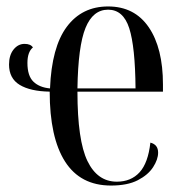

<svg xmlns="http://www.w3.org/2000/svg" viewBox="-20 -565 564 595"><path d="M324 10Q229 10 181.5 -64.5Q134 -139 134 -281Q74 -282 41 -302Q8 -322 8 -365Q8 -394 22 -411.5Q36 -429 56 -429Q75 -429 82 -418Q65 -404 65 -370Q65 -330 83.5 -312Q102 -294 135 -291Q140 -419 187 -482Q234 -545 315 -545Q397 -545 441 -480.5Q485 -416 485 -303V-281H220Q220 -130 251 -66Q282 -2 342 -2Q386 -2 412.5 -31Q439 -60 446 -123Q470 -117 470 -92Q470 -71 454.5 -47Q439 -23 407 -6.5Q375 10 324 10ZM400 -291Q399 -420 380.5 -477.5Q362 -535 315 -535Q268 -535 245 -478.5Q222 -422 220 -291Z"/></svg>

Font: Noto Serif Display ExtraCondensed
Style: Regular
Weight: 400
Width: 2
Designer: Monotype Design Team
Foundry: Monotype Imaging Inc.
Version: Version 2.009